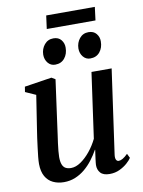

<svg xmlns="http://www.w3.org/2000/svg" viewBox="-95 -937 753 1013"><g transform="rotate(-10 281.0 -431.0)"><path d="M165 10.5Q132.5 10.5 106.8 -1.8Q81 -14 66.2 -40Q51.5 -66 51 -106.5Q51 -122 53.2 -144.5Q55.5 -167 58.8 -192.5Q62 -218 65.2 -242Q68.5 -266 71.5 -284L100 -468.5L44 -493.5L48.5 -521.5L194.5 -544L214.5 -532L180.5 -284.5Q178 -265 174.8 -242.5Q171.5 -220 168.5 -197.8Q165.5 -175.5 163.8 -156.5Q162 -137.5 162 -124.5Q162 -99.5 167.8 -84.5Q173.5 -69.5 185.2 -63Q197 -56.5 214.5 -56.5Q240 -56.5 266.8 -74.8Q293.5 -93 317.8 -122.8Q342 -152.5 359 -187.5L408 -537H516L452.5 -86.5Q450 -68.5 454.5 -59.2Q459 -50 468.5 -50Q478 -50 490 -56.8Q502 -63.5 517.5 -79L529 -55.5Q522 -44 504.8 -28.5Q487.5 -13 463.2 -1.5Q439 10 409.5 10Q375.5 10 360.5 -7Q345.5 -24 346 -49.5Q346 -53 347 -62Q348 -71 349.5 -83Q351 -95 352.8 -107.2Q354.5 -119.5 356 -129L354.5 -129.5Q339.5 -102.5 320.2 -77.2Q301 -52 277.2 -32.2Q253.5 -12.5 225.5 -1Q197.5 10.5 165 10.5ZM226.5 -608Q203 -608 188 -626.2Q173 -644.5 173 -670.5Q173.5 -701.5 192 -724Q210.5 -746.5 240.5 -746.5Q268 -746.5 282.2 -728.5Q296.5 -710.5 296 -687.5Q296 -653.5 277.5 -630.8Q259 -608 226.5 -608ZM414.5 -608Q391.5 -608 376.5 -626.2Q361.5 -644.5 361.5 -670.5Q362 -701.5 380.2 -724Q398.5 -746.5 428.5 -746.5Q456 -746.5 470.5 -728.5Q485 -710.5 484.5 -687.5Q484.5 -653.5 466 -630.8Q447.5 -608 414.5 -608ZM224.5 -872H485L476 -801H215Z"/></g></svg>

Font: Merriweather 72pt Medium
Style: Italic
Weight: 500
Italic angle: -7.8°
Version: Version 2.101